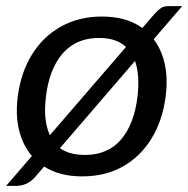

<svg xmlns="http://www.w3.org/2000/svg" viewBox="-24 -569 615 627"><path d="M-4 38 481 -524Q493 -537 502 -543Q511 -549 526 -549H571L89 11Q75 26 59.5 32Q44 38 30 38ZM308 -515Q384 -515 433.5 -482.5Q483 -450 505 -391Q527 -332 517 -254Q507 -176 471 -117Q435 -58 377.5 -25.5Q320 7 244 7Q170 7 119.5 -25.5Q69 -58 46.5 -117Q24 -176 34 -254Q44 -332 80.5 -391Q117 -450 175.5 -482.5Q234 -515 308 -515ZM253 -63Q328 -63 371 -113Q414 -163 425 -253Q432 -314 421 -356.5Q410 -399 380 -422Q350 -445 300 -445Q248 -445 212 -421.5Q176 -398 154.5 -355Q133 -312 126 -253Q115 -166 145.5 -114.5Q176 -63 253 -63Z"/></svg>

Font: Aleo
Style: Italic
Weight: 400
Italic angle: -7°
Designer: Alessio Laiso
Foundry: Alessio Laiso
Version: Version 2.001;gftools[0.9.29]